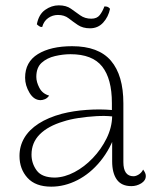

<svg xmlns="http://www.w3.org/2000/svg" viewBox="-20 -687 578 719"><path d="M472 10Q435 10 417.5 -14.5Q400 -39 400 -83V-205L415 -194Q394 -130 356 -83.5Q318 -37 270 -12.5Q222 12 172 12Q113 12 83 -21Q53 -54 53 -103Q53 -140 71 -170.5Q89 -201 124.5 -224Q160 -247 212 -261Q255 -272 305 -275.5Q355 -279 399 -275V-301Q399 -392 362.5 -438Q326 -484 244 -484Q216 -484 186 -477Q156 -470 136 -452Q116 -434 116 -399Q116 -380 127.5 -358Q139 -336 164 -329Q157 -319 148 -315.5Q139 -312 132 -312Q107 -312 90.5 -339.5Q74 -367 74 -396Q74 -455 122 -484.5Q170 -514 250 -514Q349 -514 395.5 -459.5Q442 -405 442 -300V-80Q442 -27 480 -27Q489 -27 499.5 -33.5Q510 -40 516 -52Q521 -45 523.5 -39.5Q526 -34 526 -28Q526 -11 509 -0.5Q492 10 472 10ZM186 -22Q222 -23 259 -42.5Q296 -62 327.5 -95Q359 -128 379 -168.5Q399 -209 400 -251Q374 -254 340 -252Q306 -250 273.5 -245Q241 -240 217 -232Q160 -215 129 -184Q98 -153 98 -108Q98 -75 117.5 -48.5Q137 -22 186 -22ZM392 -654Q386 -624 366.5 -602.5Q347 -581 317 -581Q290 -581 271.5 -593.5Q253 -606 237 -618.5Q221 -631 197 -631Q177 -631 160.5 -619.5Q144 -608 138 -586Q133 -585 127.5 -588.5Q122 -592 118 -596Q125 -633 149 -650Q173 -667 200 -667Q228 -667 245.5 -654.5Q263 -642 280.5 -629.5Q298 -617 322 -617Q343 -617 353.5 -630.5Q364 -644 371 -663Q379 -663 383.5 -661Q388 -659 392 -654Z"/></svg>

Font: Arima ExtraLight
Style: Regular
Weight: 250
Designer: Joana Correia and Natanael Gama
Foundry: NDISCOVER
Version: Version 1.101;gftools[0.9.23]